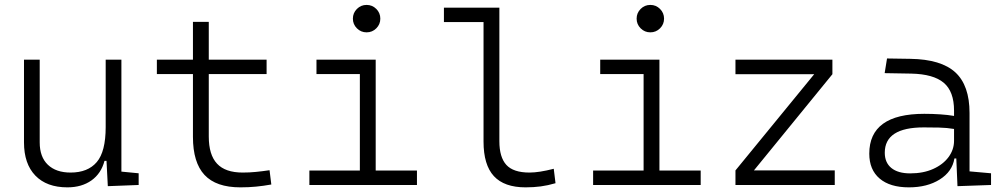

<svg xmlns="http://www.w3.org/2000/svg" viewBox="-20 -764 4142 793"><path d="M258.3 9.8Q172.9 9.8 126 -38.8Q79.1 -87.4 79.1 -175.8V-517.6H144V-175.8Q144 -115.7 177.7 -83.5Q211.4 -51.3 271.5 -51.3Q342.8 -51.3 379.6 -94.5Q416.5 -137.7 416.5 -239.3V-517.6H481.4V-55.2L552.7 -48.3V0L425.3 4.9L419.9 -99.6H411.6Q397.9 -47.4 357.7 -18.8Q317.4 9.8 258.3 9.8Z M972.7 9.8Q872.6 9.8 824.7 -41.5Q776.9 -92.8 776.9 -198.7V-458H627.9V-517.6H776.9V-673.8H842.3V-517.6H1081.1V-458H842.3V-200.2Q842.3 -124.5 876.5 -87.9Q910.6 -51.3 982.4 -51.3Q1010.7 -51.3 1037.4 -54Q1064 -56.6 1093.3 -61L1100.6 -2Q1067.9 3.9 1037.6 6.8Q1007.3 9.8 972.7 9.8Z M1257.8 0V-59.6H1466.3V-458H1287.1V-517.6H1531.7V-59.6H1702.1V0ZM1494.1 -630.4Q1470.7 -630.4 1454.1 -647Q1437.5 -663.6 1437.5 -687Q1437.5 -710.4 1454.1 -727.1Q1470.7 -743.7 1494.1 -743.7Q1517.6 -743.7 1534.2 -727.1Q1550.8 -710.4 1550.8 -687Q1550.8 -663.6 1534.2 -647Q1517.6 -630.4 1494.1 -630.4Z M2150.9 9.8Q2062.5 9.8 2019.8 -36.6Q1977.1 -83 1977.1 -179.2V-672.9H1813.5V-732.4H2042.5V-180.7Q2042.5 -114.7 2071.3 -83Q2100.1 -51.3 2167 -51.3Q2206.5 -51.3 2267.1 -66.9L2274.4 -7.3Q2242.7 2 2213.4 5.9Q2184.1 9.8 2150.9 9.8Z M2429.7 0V-59.6H2638.2V-458H2459V-517.6H2703.6V-59.6H2874V0ZM2666 -630.4Q2642.6 -630.4 2626 -647Q2609.4 -663.6 2609.4 -687Q2609.4 -710.4 2626 -727.1Q2642.6 -743.7 2666 -743.7Q2689.5 -743.7 2706.1 -727.1Q2722.7 -710.4 2722.7 -687Q2722.7 -663.6 2706.1 -647Q2689.5 -630.4 2666 -630.4Z M3017.6 0V-60.1L3342.8 -457.5H3017.6V-517.6H3418V-457.5L3093.8 -60.1H3427.7V0Z M3934.6 4.9 3929.7 -109.4H3921.9Q3913.1 -55.2 3861.3 -22.7Q3809.6 9.8 3733.9 9.8Q3655.8 9.8 3613 -26.6Q3570.3 -63 3570.3 -129.4Q3570.3 -293.9 3797.4 -293.9Q3832 -293.9 3863.5 -291.7Q3895 -289.6 3920.4 -285.2V-307.1Q3920.4 -386.2 3877.9 -422.1Q3835.4 -458 3743.7 -460L3633.8 -461.9L3643.6 -522.5L3740.2 -521Q3867.2 -519 3925.8 -465.1Q3984.4 -411.1 3984.4 -297.4V-56.2L4073.2 -48.3V0ZM3920.4 -231.4Q3891.6 -236.3 3858.6 -237.1Q3825.7 -237.8 3795.4 -237.8Q3634.3 -237.8 3634.3 -133.3Q3634.3 -92.3 3661.6 -70.1Q3689 -47.9 3739.3 -47.9Q3793.5 -47.9 3834.2 -66.2Q3875 -84.5 3897.7 -115.2Q3920.4 -146 3920.4 -182.6Z"/></svg>

Font: CaskaydiaMono NF Light
Style: Regular
Weight: 300
Designer: Aaron Bell
Foundry: Saja Typeworks
Version: Version 2111.001; ttfautohint (v1.8.4);Nerd Fonts 3.1.1